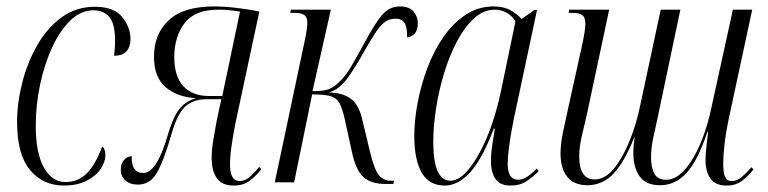

<svg xmlns="http://www.w3.org/2000/svg" viewBox="-20 -566 2384 596"><path d="M179 10Q113 10 73 -38.5Q33 -87 33 -187Q33 -246 49 -309Q65 -372 95.5 -425.5Q126 -479 171 -512Q216 -545 275 -545Q333 -545 359 -513.5Q385 -482 385 -444Q385 -421 373 -407Q361 -393 334 -393Q338 -423 337 -451Q335 -497 317.5 -515.5Q300 -534 270 -534Q231 -534 198.5 -502.5Q166 -471 142 -419Q118 -367 104.5 -303.5Q91 -240 91 -177Q91 -90 116.5 -45.5Q142 -1 183 -1Q224 -1 251 -29.5Q278 -58 297 -111Q301 -109 304 -102.5Q307 -96 307 -84Q307 -63 292 -41Q277 -19 248 -4.5Q219 10 179 10Z M705 10Q669 10 653 -13Q637 -36 637 -75Q637 -101 642 -130.5Q647 -160 653 -193L667 -258H622Q579 -258 554 -234.5Q529 -211 510 -142Q488 -66 467 -29.5Q446 7 408 7Q383 7 369 -6Q355 -19 355 -40Q355 -58 365 -69.5Q375 -81 389 -81Q387 -29 425 -29Q466 -29 500 -144Q519 -209 540.5 -232Q562 -255 589 -261Q529 -265 493.5 -296Q458 -327 458 -390Q458 -460 503.5 -503Q549 -546 645 -546Q676 -546 714.5 -541.5Q753 -537 785 -530L712 -189Q704 -150 699 -115Q694 -80 694 -56Q694 -4 723 -4Q740 -4 753.5 -15.5Q767 -27 785 -48L791 -40Q774 -19 754.5 -4.5Q735 10 705 10ZM629 -268H670L725 -530Q706 -533 691 -534.5Q676 -536 658 -536Q584 -536 552.5 -493.5Q521 -451 521 -389Q521 -329 549 -298.5Q577 -268 629 -268Z M1176 5Q1132 5 1108.5 -16Q1085 -37 1073 -92L1049 -201Q1042 -231 1033.5 -246.5Q1025 -262 1006 -267.5Q987 -273 949 -273L893 0H833L926 -440Q930 -459 932 -472.5Q934 -486 934 -495Q934 -513 924.5 -519.5Q915 -526 895 -526H881L883 -536H1007L950 -283Q983 -283 998.5 -288.5Q1014 -294 1028 -307Q1050 -326 1068.5 -357Q1087 -388 1112 -434Q1143 -492 1165.5 -519Q1188 -546 1221 -546Q1251 -546 1264 -530Q1277 -514 1277 -494Q1277 -473 1267.5 -462Q1258 -451 1244 -450Q1244 -483 1235.5 -495.5Q1227 -508 1208 -508Q1191 -508 1177.5 -499.5Q1164 -491 1149 -469.5Q1134 -448 1112 -409Q1088 -365 1060.5 -326Q1033 -287 1000 -279Q1045 -278 1069.5 -259Q1094 -240 1104 -197L1129 -93Q1143 -36 1157.5 -20.5Q1172 -5 1192 -5H1203L1201 5Z M1361 10Q1311 10 1288.5 -31Q1266 -72 1266 -143Q1266 -192 1276.5 -247.5Q1287 -303 1307 -356Q1327 -409 1357 -452Q1387 -495 1426 -520.5Q1465 -546 1512 -546Q1544 -546 1565 -534Q1586 -522 1599 -507L1639 -535H1647L1575 -197Q1571 -178 1566.5 -152Q1562 -126 1559 -100.5Q1556 -75 1556 -58Q1556 -8 1588 -8Q1602 -8 1616 -17Q1630 -26 1646 -43L1652 -35Q1635 -17 1614.5 -3.5Q1594 10 1565 10Q1533 10 1518.5 -10Q1504 -30 1504 -65Q1504 -89 1508 -115Q1512 -141 1516 -167H1513Q1476 -70 1438.5 -30Q1401 10 1361 10ZM1378 -5Q1401 -5 1424 -28.5Q1447 -52 1468.5 -91.5Q1490 -131 1507 -180.5Q1524 -230 1535 -283L1580 -499Q1570 -517 1552.5 -526.5Q1535 -536 1516 -536Q1481 -536 1451.5 -509Q1422 -482 1398.5 -437.5Q1375 -393 1358.5 -338.5Q1342 -284 1333.5 -229Q1325 -174 1325 -127Q1325 -62 1339 -33.5Q1353 -5 1378 -5Z M2236 10Q2201 10 2185.5 -11.5Q2170 -33 2170 -70Q2170 -88 2173 -112.5Q2176 -137 2178 -157H2176Q2146 -67 2111 -29Q2076 9 2029 9Q1985 9 1965.5 -18.5Q1946 -46 1946 -91Q1946 -105 1947.5 -119Q1949 -133 1950 -139L1949 -140Q1917 -60 1883 -25.5Q1849 9 1803 9Q1762 9 1741 -17Q1720 -43 1720 -89Q1720 -120 1728 -157.5Q1736 -195 1743 -227L1785 -417Q1797 -470 1797 -493Q1797 -512 1787.5 -519Q1778 -526 1758 -526H1745L1747 -536H1871L1802 -212Q1792 -171 1785 -139Q1778 -107 1778 -81Q1778 -9 1826 -9Q1858 -9 1885.5 -42.5Q1913 -76 1934.5 -129Q1956 -182 1968 -242L2031 -536H2092L2020 -194Q2013 -164 2007 -134.5Q2001 -105 2001 -77Q2001 -45 2011.5 -26.5Q2022 -8 2047 -8Q2073 -8 2095.5 -29Q2118 -50 2136 -83Q2154 -116 2167 -154Q2180 -192 2187 -226L2255 -536H2315L2243 -201Q2233 -154 2229 -117.5Q2225 -81 2225 -59Q2225 -29 2231 -16.5Q2237 -4 2251 -4Q2268 -4 2283 -17Q2298 -30 2313 -47L2319 -40Q2302 -19 2283 -4.5Q2264 10 2236 10Z"/></svg>

Font: Noto Serif Display ExtraCondensed Light
Style: Italic
Weight: 300
Width: 2
Italic angle: -12°
Designer: Monotype Design Team
Foundry: Monotype Imaging Inc.
Version: Version 2.009